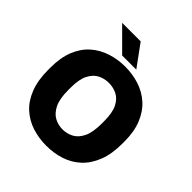

<svg xmlns="http://www.w3.org/2000/svg" viewBox="-238 -1067 1247 1247"><g transform="rotate(45 385.0 -443.5)"><path d="M384.5 13.2Q316.5 13.2 254.7 -6.7Q192.8 -26.7 145.8 -69.6Q98.7 -112.5 72.1 -181.1Q45.5 -249.6 45.5 -344.9V-365.2Q45.5 -456.7 72.1 -522.9Q98.7 -589.2 145.8 -630.9Q192.8 -672.7 254.7 -692.9Q316.5 -713.2 384.5 -713.2Q454.5 -713.2 516 -692.9Q577.5 -672.7 624.1 -630.9Q670.8 -589.2 698 -522.9Q725.2 -456.7 725.2 -365.2V-344.9Q725.2 -249.6 697.9 -181.1Q670.7 -112.5 623.9 -69.6Q577.2 -26.7 515.8 -6.7Q454.5 13.2 384.5 13.2ZM384.4 -136.5Q424.9 -136.5 459.9 -155Q494.8 -173.5 516.7 -218.1Q538.5 -262.7 538.5 -345.1V-364.8Q538.5 -443.3 516.7 -486.2Q494.8 -529 459.9 -546.2Q424.9 -563.5 384.4 -563.5Q344.6 -563.5 310 -546.2Q275.3 -529 252.9 -486.2Q230.5 -443.3 230.5 -364.8V-345.1Q230.5 -262.7 252.9 -218.1Q275.3 -173.5 310 -155Q344.6 -136.5 384.4 -136.5ZM319.5 -750 169.5 -900H339.7L449.2 -750Z"/></g></svg>

Font: Golos Text
Style: Regular
Weight: 400
Designer: A.Korolkova, Vitaly Kuzmin
Foundry: ParaType Ltd
Version: Version 2.004